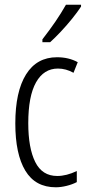

<svg xmlns="http://www.w3.org/2000/svg" viewBox="-20 -785 370 815"><path d="M217 10Q130 10 87.5 -60.5Q45 -131 45 -261Q45 -396 90.5 -469Q136 -542 222 -542Q272 -542 310 -521L292 -476Q260 -494 226 -494Q166 -494 133 -435.5Q100 -377 100 -262Q100 -157 129.5 -97.5Q159 -38 223 -38Q262 -38 306 -59V-12Q287 -2 262.5 4Q238 10 217 10ZM324 -757Q309 -734 286 -705.5Q263 -677 238 -650.5Q213 -624 193 -606H160V-618Q191 -658 215 -693Q239 -728 260 -765H324Z"/></svg>

Font: Noto Sans Myanmar ExtraCondensed Light
Style: Regular
Weight: 300
Width: 2
Designer: Monotype Design Team
Foundry: Monotype Imaging Inc.
Version: Version 2.107; ttfautohint (v1.8.4.7-5d5b)